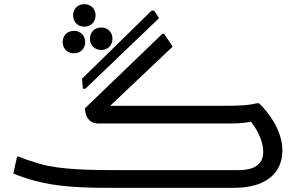

<svg xmlns="http://www.w3.org/2000/svg" viewBox="-20 -902 1436 922"><path d="M385 -774C416 -774 439 -796 439 -828C439 -860 416 -882 385 -882C354 -882 331 -860 331 -828C331 -796 354 -774 385 -774ZM378 -476H390L744 -815L720 -851H708L374 -524ZM412 -716C412 -684 435 -662 466 -662C497 -662 520 -684 520 -716C520 -748 497 -770 466 -770C435 -770 412 -748 412 -716ZM335 -646C366 -646 389 -668 389 -700C389 -732 366 -754 335 -754C304 -754 281 -732 281 -700C281 -668 304 -646 335 -646ZM1224 -406H1212C1172 -395 1112 -394 1060 -394H509L809 -678L768 -740H760L388 -382C391 -325 422 -309 452 -309H1060C1120 -309 1143 -310 1185 -317C1223 -271 1244 -215 1244 -173C1244 -106 1192 -85 1125 -85H552C413 -85 269 -87 172 -115C149 -122 92 -139 70 -150H62L44 -69C69 -58 104 -46 143 -35C255 -4 382 0 504 0H1104C1262 0 1336 -75 1336 -179C1336 -273 1273 -359 1224 -406Z"/></svg>

Font: Kufam Arabic Latin Roman Normal
Style: Regular
Weight: 400
Designer: Wael Morcos & Artur Schmal
Version: Version 1.200;PS 001.200;hotconv 1.0.88;makeotf.lib2.5.64775